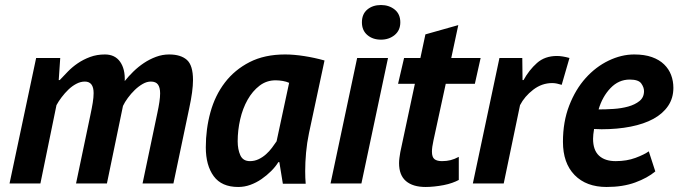

<svg xmlns="http://www.w3.org/2000/svg" viewBox="-20 -731 2703 765"><path d="M283 0 340 -272Q346 -300 349.5 -321.5Q353 -343 353 -360Q353 -406 318 -406Q301 -406 284 -397Q267 -388 252.5 -374Q238 -360 225.5 -343.5Q213 -327 205 -312L141 0H18L124 -500H220L214 -412H218Q233 -428 250.5 -446Q268 -464 290 -479Q312 -494 339 -504Q366 -514 398 -514Q438 -514 458.5 -485Q479 -456 477 -408Q492 -427 511.5 -446Q531 -465 553.5 -480Q576 -495 601.5 -504.5Q627 -514 654 -514Q700 -514 724.5 -492.5Q749 -471 749 -412Q749 -369 734 -300L671 0H548L607 -281Q612 -304 615 -324Q618 -344 618 -359Q618 -382 609.5 -394Q601 -406 581 -406Q565 -406 548.5 -396.5Q532 -387 517 -372.5Q502 -358 489.5 -341Q477 -324 470 -309L406 0Z M1211 -200Q1203 -162 1199.5 -123Q1196 -84 1196 -49Q1196 -35 1196.5 -22.5Q1197 -10 1198 1H1107L1093 -85H1089Q1078 -67 1060.5 -49.5Q1043 -32 1022 -17.5Q1001 -3 977.5 5.5Q954 14 929 14Q863 14 831.5 -29Q800 -72 800 -144Q800 -217 818.5 -284Q837 -351 876 -402Q915 -453 974.5 -483.5Q1034 -514 1116 -514Q1151 -514 1192.5 -507.5Q1234 -501 1273 -490ZM976 -89Q994 -89 1010 -96.5Q1026 -104 1039.5 -116Q1053 -128 1063.5 -142Q1074 -156 1082 -168L1132 -401Q1121 -406 1106.5 -408.5Q1092 -411 1078 -411Q1042 -411 1014 -389.5Q986 -368 966.5 -333.5Q947 -299 937 -255.5Q927 -212 927 -168Q927 -136 937.5 -112.5Q948 -89 976 -89Z M1403 -500H1526L1420 0H1297ZM1422 -642Q1422 -675 1443.5 -693Q1465 -711 1498 -711Q1530 -711 1552.5 -693Q1575 -675 1575 -642Q1575 -610 1552.5 -591.5Q1530 -573 1498 -573Q1465 -573 1443.5 -591.5Q1422 -610 1422 -642Z M1590 -500H1655L1675 -594L1806 -631L1778 -500H1895L1872 -397H1756L1707 -171Q1701 -144 1701 -127Q1701 -105 1711 -97Q1721 -89 1741 -89Q1760 -89 1775.5 -93Q1791 -97 1808 -106V-14Q1797 -8 1781.5 -2.5Q1766 3 1748 6.5Q1730 10 1711 12Q1692 14 1676 14Q1625 14 1597.5 -9.5Q1570 -33 1570 -81Q1570 -91 1571.5 -102Q1573 -113 1575 -125L1633 -397H1566Z M2061 -500 2062 -412H2066Q2088 -452 2119.5 -480Q2151 -508 2199 -508Q2220 -508 2249 -500L2218 -393Q2208 -396 2199 -398Q2190 -400 2180 -400Q2139 -400 2104.5 -373.5Q2070 -347 2052 -312L1987 0H1864L1970 -500Z M2591 -48Q2560 -22 2511 -4Q2462 14 2397 14Q2316 14 2269.5 -33.5Q2223 -81 2223 -166Q2223 -246 2248 -310.5Q2273 -375 2313.5 -420Q2354 -465 2405 -489.5Q2456 -514 2507 -514Q2548 -514 2577.5 -503.5Q2607 -493 2626 -474.5Q2645 -456 2654 -432Q2663 -408 2663 -381Q2663 -340 2642 -309Q2621 -278 2583.5 -257.5Q2546 -237 2493 -226.5Q2440 -216 2377 -216Q2369 -216 2362 -216.5Q2355 -217 2347 -217Q2345 -205 2344 -195.5Q2343 -186 2343 -178Q2343 -133 2366.5 -111Q2390 -89 2433 -89Q2477 -89 2512 -102Q2547 -115 2565 -128ZM2365 -295Q2393 -295 2424.5 -297Q2456 -299 2483 -306.5Q2510 -314 2528 -328.5Q2546 -343 2546 -368Q2546 -383 2535 -398.5Q2524 -414 2489 -414Q2445 -414 2412.5 -380Q2380 -346 2365 -295Z"/></svg>

Font: PT Sans
Style: Bold Italic
Weight: 700
Italic angle: -12°
Designer: A.Korolkova, O.Umpeleva, V.Yefimov
Foundry: ParaType Ltd
Version: Version 2.003W OFL